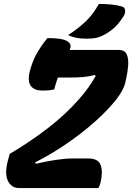

<svg xmlns="http://www.w3.org/2000/svg" viewBox="-20 -953 670 973"><path d="M479 0H77Q37 0 19 -39Q1 -78 25 -158L29 -173Q131 -233 222.5 -303.5Q314 -374 381 -451Q432 -509 465 -568L460 -573Q431 -565 401 -562.5Q371 -560 329 -560H273Q269 -547 264 -532Q259 -517 255 -500Q231 -494 196 -494Q163 -494 146.5 -507Q130 -520 127 -540.5Q124 -561 129 -584Q143 -640 165 -679.5Q187 -719 220 -760Q290 -760 316 -747Q342 -734 337 -712Q335 -706 333 -700H581Q612 -700 622 -678Q632 -656 629.5 -621.5Q627 -587 618 -548L615 -535Q607 -497 568 -447.5Q529 -398 469.5 -344Q410 -290 338 -239Q251 -177 158 -130L161 -123Q218 -136 265 -143Q312 -150 350 -150H427Q479 -150 490.5 -115.5Q502 -81 490 -31Q488 -21 485 -13.5Q482 -6 479 0ZM481 -933Q516 -933 546 -930Q576 -927 598 -920Q612 -916 614 -902Q616 -888 607 -872Q585 -837 562.5 -815.5Q540 -794 507 -776Q486 -765 467.5 -761Q449 -757 421 -757Q389 -757 366.5 -761.5Q344 -766 325 -775Q380 -811 416.5 -846.5Q453 -882 481 -933Z"/></svg>

Font: Recursive Mn Csl St XBd
Style: Italic
Weight: 800
Italic angle: -15°
Monospace: yes
Version: Version 1.079;hotconv 1.0.112;makeotfexe 2.5.65598; ttfautoh